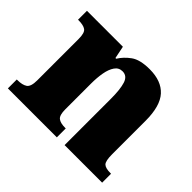

<svg xmlns="http://www.w3.org/2000/svg" viewBox="-123 -740 929 929"><g transform="rotate(45 341.5 -275.5)"><path d="M14 0V-61H18Q52 -61 69.5 -73Q87 -85 87 -128V-412Q87 -453 71.5 -464Q56 -475 23 -475H19V-536H265L278 -472H283Q302 -503 335 -527Q368 -551 434 -551Q514 -551 555 -506Q596 -461 596 -360V-131Q596 -85 608.5 -73Q621 -61 655 -61H659V0H402V-317Q402 -381 391 -416Q380 -451 348 -451Q323 -451 308.5 -430Q294 -409 288 -375Q282 -341 282 -301V-125Q282 -85 297 -73Q312 -61 345 -61H349V0Z"/></g></svg>

Font: Noto Serif Ethiopic Black
Style: Regular
Weight: 900
Designer: Monotype Design Team
Foundry: Monotype Imaging Inc.
Version: Version 2.102; ttfautohint (v1.8.4.7-5d5b)